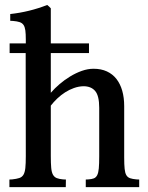

<svg xmlns="http://www.w3.org/2000/svg" viewBox="-20 -768 609 788"><path d="M85.9 -589.8V-606Q85.9 -628.9 84 -643.3Q82 -657.7 76.4 -665.8Q70.8 -673.8 60.5 -677.2Q50.3 -680.7 33.2 -682.1L22 -682.6V-710.4Q100.1 -718.8 173.8 -747.6Q176.3 -746.1 181.6 -741Q187 -735.8 188.5 -733.9V-589.8H345.2V-550.3H188.5V-387.2Q204.1 -405.3 224.6 -422.9Q245.1 -440.4 268.1 -454.3Q291 -468.3 315.7 -477.1Q340.3 -485.8 364.3 -485.8Q395 -485.8 418.7 -474.9Q442.4 -463.9 458 -443.8Q473.6 -423.8 481.7 -395.5Q489.7 -367.2 489.7 -332.5V-121.6Q489.7 -92.3 491.5 -75.2Q493.2 -58.1 498.5 -49.1Q503.9 -40 513.9 -36.6Q523.9 -33.2 540 -31.7L551.3 -31.2V0H332V-31.2L343.3 -31.7Q356.9 -32.7 365.5 -36.1Q374 -39.6 378.9 -49.1Q383.8 -58.6 385.5 -76.9Q387.2 -95.2 387.2 -126V-325.7Q387.2 -375 370.6 -394.5Q354 -414.1 322.3 -414.1Q302.7 -413.6 283.4 -406.7Q264.2 -399.9 247.1 -388.9Q230 -377.9 215.1 -363.8Q200.2 -349.6 188.5 -334.5V-127.9Q188.5 -97.2 190.2 -78.9Q191.9 -60.5 197.5 -50.8Q203.1 -41 212.9 -37.1Q222.7 -33.2 238.8 -31.7L250.5 -31.2L250 0H18.6V-31.2L29.8 -31.7Q48.3 -33.7 59.3 -37.4Q70.3 -41 76.2 -50.8Q82 -60.5 84 -78.4Q85.9 -96.2 85.9 -127L85.4 -550.3H19.5V-589.8Z"/></svg>

Font: VarendraSemibold
Style: Regular
Weight: 600
Designer: Jacob Thomas
Foundry: Bangla Type Foundry
Version: Version 1.008